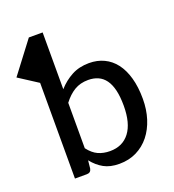

<svg xmlns="http://www.w3.org/2000/svg" viewBox="-151 -843 865 955"><g transform="rotate(-20 281.5 -365.5)"><path d="M182.5 -125Q206.5 -93.5 234.2 -81Q262 -68.5 296.5 -68.5Q363.5 -68.5 400.2 -116.8Q437 -165 437 -257.5Q437 -306 428.8 -340.2Q420.5 -374.5 404.8 -396.2Q389 -418 366 -428.2Q343 -438.5 314 -438.5Q271.5 -438.5 240.2 -419.5Q209 -400.5 182.5 -365.5ZM182.5 -437.5Q214 -473 254.2 -494.5Q294.5 -516 346.5 -516Q390 -516 425.2 -499.2Q460.5 -482.5 485.5 -450Q510.5 -417.5 524.2 -369Q538 -320.5 538 -257.5Q538 -201 522.8 -152.8Q507.5 -104.5 479.2 -69Q451 -33.5 410.2 -13.2Q369.5 7 318.5 7Q270 7 236.8 -11.5Q203.5 -30 177.5 -63L173 -20.5Q169 0 148 0H85V-506.5L-16.5 -572L109.5 -738H182.5Z"/></g></svg>

Font: Lato 2
Style: Regular
Weight: 500
Designer: Lukasz Dziedzic with Adam Twardoch and Botio Nikoltchev
Foundry: tyPoland Lukasz Dziedzic
Version: Version 2.015; 2015-08-06; http://www.latofonts.com/